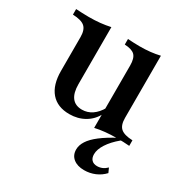

<svg xmlns="http://www.w3.org/2000/svg" viewBox="-146 -548 842 869"><g transform="rotate(30 275.0 -113.5)"><path d="M222.6 11.3Q159.7 11.3 126.2 -27.8Q92.7 -66.9 92.7 -139.5V-316.1Q92.7 -354 74.6 -369.8Q56.5 -385.5 12.1 -387.1V-416.1Q27.4 -415.3 44.4 -414.5Q61.3 -413.7 79 -413.7Q110.5 -413.7 137.9 -416.5Q165.3 -419.4 191.1 -425V-127.4Q191.1 -81.5 208.9 -58.1Q226.6 -34.7 262.1 -34.7Q290.3 -34.7 314.1 -50.8Q337.9 -66.9 355.6 -98.4L354.8 -65.3Q336.3 -29 301.6 -8.9Q266.9 11.3 222.6 11.3ZM351.6 8.9V-316.9Q351.6 -354.8 336.3 -370.2Q321 -385.5 283.1 -387.1V-416.1Q297.6 -415.3 312.9 -414.5Q328.2 -413.7 344.4 -413.7Q374.2 -413.7 400.4 -416.5Q426.6 -419.4 450 -425V-100Q450 -62.1 468.1 -46.4Q486.3 -30.6 529.8 -29V0Q514.5 -1.6 497.6 -2Q480.6 -2.4 463.7 -2.4Q432.3 -2.4 404.4 0.4Q376.6 3.2 351.6 8.9ZM407.3 197.6Q371.8 197.6 350.8 180.6Q329.8 163.7 329.8 133.9Q329.8 111.3 344.4 88.7Q358.9 66.1 389.9 42.3Q421 18.5 469.4 -7.3H488.7Q488.7 -4.8 487.1 -3.6Q485.5 -2.4 483.1 -0.8Q448.4 28.2 429.4 57.7Q410.5 87.1 410.5 112.1Q410.5 131.5 420.6 141.9Q430.6 152.4 449.2 152.4Q477.4 152.4 499.2 130.6L509.7 154Q490.3 175 463.7 186.3Q437.1 197.6 407.3 197.6Z"/></g></svg>

Font: Playfair SemiBold
Style: Regular
Weight: 600
Designer: Claus Eggers Sørensen
Foundry: Claus Eggers Sørensen
Version: Version 2.001;gftools[0.9.30]